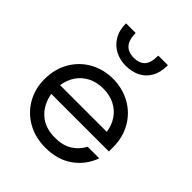

<svg xmlns="http://www.w3.org/2000/svg" viewBox="-208 -851 982 982"><g transform="rotate(45 283.5 -360.0)"><path d="M35.6 -233.4Q35.6 -307.1 68.4 -364Q101.1 -420.9 157.5 -452.4Q213.9 -483.9 282.7 -483.9Q351.1 -483.9 407.7 -452.6Q464.4 -421.4 497.3 -365Q530.3 -308.6 530.3 -236.3V-205.6H113.8Q125.5 -139.2 169.4 -99.6Q213.4 -60.1 286.1 -60.1Q341.8 -60.1 379.2 -83.5Q416.5 -106.9 436.5 -146H520.5Q494.6 -74.2 434.1 -31.7Q373.5 10.7 287.1 10.7Q213.4 10.7 156.2 -21.7Q99.1 -54.2 67.4 -109.9Q35.6 -165.5 35.6 -233.4ZM451.7 -269Q445.8 -311 423.8 -343.8Q401.9 -376.5 365.7 -394.8Q329.6 -413.1 282.7 -413.1Q236.3 -413.1 200.2 -394.8Q164.1 -376.5 142.1 -343.8Q120.1 -311 113.8 -269ZM128.9 -731H198.7Q198.7 -634.3 281.7 -634.3Q320.8 -634.3 341.6 -655.8Q362.3 -677.2 362.3 -731H432.1Q432.1 -678.7 412.1 -644Q392.1 -609.4 358.2 -592.8Q324.2 -576.2 280.8 -576.2Q240.2 -576.2 205.8 -593.5Q171.4 -610.8 150.1 -645.8Q128.9 -680.7 128.9 -731Z"/></g></svg>

Font: Glacial Indifference
Style: Regular
Weight: 400
Designer: Alfredo Marco Pradil
Foundry: Alfredo Marco Pradil
Version: Version 1.312